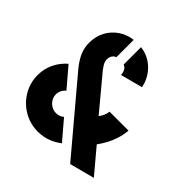

<svg xmlns="http://www.w3.org/2000/svg" viewBox="-182 -864 1021 1021"><g transform="rotate(45 329.0 -353.0)"><path d="M487 0 156 -393Q125 -433 113.5 -464Q102 -495 102 -527Q102 -575 122 -613Q142 -651 177.5 -675.5Q213 -700 259 -706V-575Q252 -574 245.5 -568Q239 -562 235 -553Q231 -544 231 -532Q231 -524 233.5 -515.5Q236 -507 241.5 -498Q247 -489 255 -478L414 -287Q419 -294 424 -302.5Q429 -311 433 -322Q437 -333 438 -345H581Q577 -308 567.5 -278.5Q558 -249 544.5 -224Q531 -199 513 -174L628 -37ZM244 0Q185 0 136.5 -28.5Q88 -57 59 -105.5Q30 -154 30 -213Q30 -260 50 -301Q70 -342 104 -371L197 -262Q188 -254 182 -245Q176 -236 173.5 -227Q171 -218 171 -209Q171 -190 180.5 -174Q190 -158 206.5 -148Q223 -138 242 -138Q253 -138 264.5 -141.5Q276 -145 287 -154L378 -47Q350 -25 316 -12.5Q282 0 244 0ZM343 -526Q343 -533 341 -542.5Q339 -552 332.5 -561.5Q326 -571 314 -575V-706Q373 -699 415 -658Q457 -617 468 -559Z"/></g></svg>

Font: Stick No Bills ExtraBold
Style: Regular
Weight: 800
Version: Version 2.000